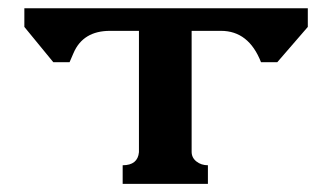

<svg xmlns="http://www.w3.org/2000/svg" viewBox="-20 -453 816 473"><path d="M282.2 -45.9Q319.3 -45.9 322.3 -78.1V-377H251Q184.6 -377 161.1 -322.3L151.4 -299.8H111.3L40 -386.7V-432.6H738.3V-386.7L663.1 -299.8H623Q592.8 -377 524.4 -377H452.1V-79.1Q452.1 -64.5 463.9 -55.2Q475.6 -45.9 492.2 -45.9V0H282.2Z"/></svg>

Font: Menaion Unicode
Style: Regular
Weight: 400
Designer: Aleksandr Andreev
Foundry: Ponomar Technologies, Inc.
Version: 2.0